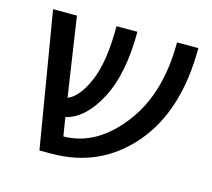

<svg xmlns="http://www.w3.org/2000/svg" viewBox="-82 -622 799 722"><g transform="rotate(15 318.0 -261.0)"><path d="M605.5 -524.4Q605.5 -279.3 484.9 -138.7Q364.3 2 173.8 2H127.9L40 -524.4H132.8L178.7 -216.8Q220.7 -232.4 253.9 -308.1Q287.1 -383.8 287.1 -524.4H368.2Q368.2 -359.4 315.9 -260.7Q263.7 -162.1 189.5 -144.5L201.2 -72.3Q328.1 -73.2 424.8 -197.3Q522.5 -321.3 522.5 -524.4Z"/></g></svg>

Font: irohakakuC Regular
Style: Regular
Weight: 400
Designer: [Source Han Sans]
Ryoko NISHIZUKA Ë•øÂ°öÊ∂ºÂ≠ê (kana & ideographs); Paul D. Hunt (Latin, Greek & Cyrillic); Wenlong ZHAN
Version: Version 1.001.20160904